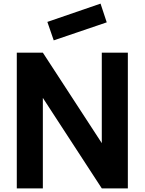

<svg xmlns="http://www.w3.org/2000/svg" viewBox="-20 -1041 799 1061"><path d="M276.9 -817.9 569.8 -917.5 535.6 -1021 241.7 -919.9ZM216.8 -750 542.5 -250V-750H686.5V0H542.5L216.8 -500V0H72.8V-750Z"/></svg>

Font: Manrope3 ExtraBold
Style: Bold
Weight: 800
Width: 4
Designer: Mikhail Sharanda
Foundry: Mikhail Sharanda
Version: Version 3.000;PS 003.000;hotconv 1.0.88;makeotf.lib2.5.64775